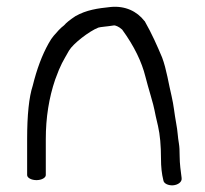

<svg xmlns="http://www.w3.org/2000/svg" viewBox="-20 -525 605 566"><path d="M87.5 6C102.5 6 115 -0.8 115 -9V-115C115 -178.1 124.3 -236.7 142.7 -290.6C159.6 -337.3 165.7 -344 183.4 -375.8C195.7 -396.7 243.2 -433.2 269.8 -443.6C276.3 -445.8 294 -446.5 316.8 -450.2C320.7 -449.8 330 -447.1 340.1 -437.8C376.3 -388.1 397.9 -342 408.5 -299.7C412.9 -282.8 418.1 -264 424.2 -243.3C438.2 -195.4 433 -206.1 445.9 -153C451.6 -128.1 454.6 -96.1 454.6 -57C454.6 -33.1 456.7 -12.9 461.6 6.7C463 16.7 477 22.1 490 21.3C504 20.3 517.8 11.7 515.3 -1.2C513 -18.7 509.6 -42.4 509.6 -64.2C509.6 -80.3 509 -92.6 507.4 -102C503.8 -121.7 504.1 -137.4 499.2 -162.5C494 -190.4 492.4 -213.7 485.8 -241.9C477.1 -277.2 471.1 -320.5 457.9 -355.5C443.3 -390.1 428.5 -424.1 406.4 -463L406.2 -462.6L405.9 -463C384 -491.6 349.1 -508.6 306.1 -504.4C267.7 -500.4 234.9 -495.8 202.4 -477.4C185.7 -466.3 175.7 -458.3 168.8 -450.3C163 -445.8 157.7 -441.1 153 -436C142.7 -424 134.1 -417 123.6 -397.6C103.6 -362 88.4 -320.7 76.5 -272.4C65.5 -239 60 -186.1 60 -115V-9C60 -0.8 72.5 6 87.5 6Z"/></svg>

Font: MewTooHand
Style: BdWide
Weight: 400
Designer: Mew Too, Robert Jablonski
Version: Version 0.77